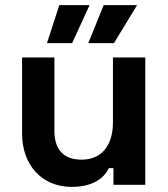

<svg xmlns="http://www.w3.org/2000/svg" viewBox="-20 -720 656 748"><path d="M259 8C348 8 388 -31 404 -65H422V0H546V-496H420V-244C420 -152 375 -98 298 -98C230 -98 192 -135 192 -210V-496H66V-200C66 -77 143 8 259 8ZM163 -552H261L329 -700H211ZM324 -552H424L514 -700H384Z"/></svg>

Font: Meta Space
Style: Bold
Weight: 700
Designer: Meta Pool / Florian Karsten
Foundry: Meta Pool / Florian Karsten
Version: Version 2.000;Glyphs 3.1.1 (3137)